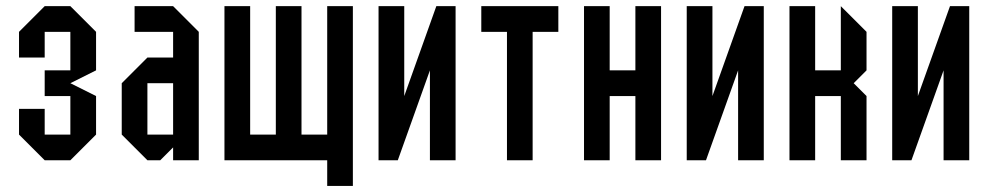

<svg xmlns="http://www.w3.org/2000/svg" viewBox="-20 -520 3207 623"><path d="M41.7 -83.3V-166.7H125V-83.3H208.3V-208.3H125V-291.7H208.3V-416.7H125V-333.3H41.7V-416.7L125 -500H208.3L291.7 -416.7V-291.7L208.3 -250L291.7 -208.3V-83.3L208.3 0H125Z M458.3 -83.3H541.7V-250H458.3ZM458.3 0 375 -83.3V-250L458.3 -333.3H541.7V-416.7H416.7V-500H541.7L625 -416.7V0H541.7V-41.7L500 0Z M1041.7 -83.3V-500H1125V83.3H1041.7V0H708.3V-500H791.7V-83.3H875V-500H958.3V-83.3Z M1375 -291.7 1270.8 0H1208.3V-500H1291.7V-208.3L1395.8 -500H1458.3V0H1375Z M1708.3 0H1625V-416.7H1541.7V-500H1791.7V-416.7H1708.3Z M2125 0H2041.7V-208.3H1958.3V0H1875V-500H1958.3V-291.7H2041.7V-500H2125Z M2375 -291.7 2270.8 0H2208.3V-500H2291.7V-208.3L2395.8 -500H2458.3V0H2375Z M2625 0H2541.7V-500H2625V-291.7H2708.3V-500L2791.7 -416.7V-291.7L2750 -250L2791.7 -208.3V0H2708.3V-208.3H2625Z M3041.7 -291.7 2937.5 0H2875V-500H2958.3V-208.3L3062.5 -500H3125V0H3041.7Z"/></svg>

Font: Yulong
Style: Regular
Weight: 400
Designer: GGBotNet
Foundry: f0n7.com
Version: 1.00